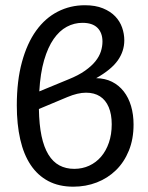

<svg xmlns="http://www.w3.org/2000/svg" viewBox="-20 -703 564 730"><path d="M43.9 0ZM452.6 -549.8Q452.6 -508.3 427.7 -473.1Q402.8 -438 345.7 -405.8Q379.4 -405.3 405.8 -392.1Q432.1 -378.9 450.4 -355.5Q468.8 -332 478.3 -299.8Q487.8 -267.6 487.8 -229.5Q487.8 -174.3 470 -130.4Q452.1 -86.4 420.9 -55.9Q389.6 -25.4 347.9 -9.3Q306.2 6.8 258.8 6.8Q204.1 6.8 163.6 -14.6Q123 -36.1 96.4 -76.2Q69.8 -116.2 56.9 -173.3Q43.9 -230.5 43.9 -302.2Q43.9 -396 63.5 -467.3Q83 -538.6 117.4 -586.4Q151.9 -634.3 199.5 -658.7Q247.1 -683.1 302.7 -683.1Q342.8 -683.1 371.3 -671.4Q399.9 -659.7 418 -640.9Q436 -622.1 444.3 -598.1Q452.6 -574.2 452.6 -549.8ZM127.9 -288.6Q128.9 -229 137.9 -186Q147 -143.1 164.1 -115.2Q181.2 -87.4 205.8 -74.2Q230.5 -61 262.2 -61Q293 -61 319.1 -73Q345.2 -85 364.3 -107.2Q383.3 -129.4 394 -160.6Q404.8 -191.9 404.8 -230.5Q404.8 -268.6 393.3 -295.7Q381.8 -322.8 360.1 -336.7Q338.4 -350.6 307.1 -350.6Q275.9 -350.6 236.3 -334ZM293.5 -616.2Q262.2 -616.2 234.1 -601.3Q206.1 -586.4 184.1 -554.9Q162.1 -523.4 147.7 -474.1Q133.3 -424.8 129.4 -355.5L240.7 -401.4Q278.3 -416.5 303.2 -434.1Q328.1 -451.7 342.8 -470Q357.4 -488.3 363.5 -507.3Q369.6 -526.4 369.6 -544.9Q369.6 -578.1 350.6 -597.2Q331.5 -616.2 293.5 -616.2Z"/></svg>

Font: Carlito
Style: Regular
Weight: 400
Designer: Lukasz Dziedzic
Foundry: tyPoland Lukasz Dziedzic
Version: Version 1.104